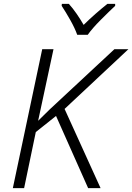

<svg xmlns="http://www.w3.org/2000/svg" viewBox="-20 -967 680 987"><path d="M46 0 197 -714H255L176 -346L236 -405L568 -714H640L312 -407L497 0H433L268 -371L164 -288L104 0ZM377 -788H431Q454 -821 498.5 -865.5Q543 -910 572 -937V-947H532Q503 -924 470.5 -895.5Q438 -867 410 -839Q394 -867 374 -896Q354 -925 334 -947H298L297 -937Q317 -907 341 -864.5Q365 -822 377 -788Z"/></svg>

Font: Noto Sans UI Light
Style: Italic
Weight: 300
Italic angle: -12°
Designer: Monotype Design Team
Foundry: Monotype Imaging Inc.
Version: Version 1.901